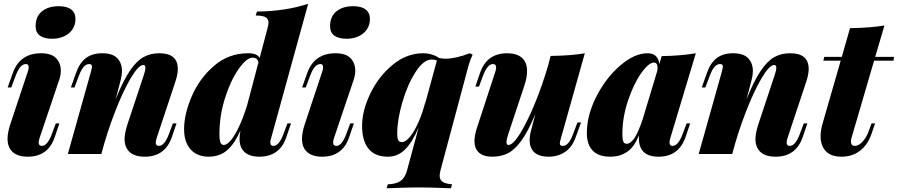

<svg xmlns="http://www.w3.org/2000/svg" viewBox="-20 -815 4751 1016"><path d="M290.5 -782.2Q334 -782.2 356.7 -764.9Q379.4 -747.6 379.4 -713.9Q379.4 -683.1 363.3 -659.4Q347.2 -635.7 319.1 -622.8Q291 -609.9 256.3 -609.9Q213.4 -609.9 190.9 -626.7Q168.5 -643.6 168.5 -675.8Q168.5 -728 202.1 -755.1Q235.8 -782.2 290.5 -782.2ZM131.8 -459Q131.8 -476.1 117.7 -476.1Q102.1 -476.1 88.9 -461.9Q75.7 -447.8 62.5 -413.1L39.6 -352.1H20.5L48.3 -430.2Q85.9 -533.2 197.8 -533.2Q251.5 -533.2 276.6 -507.3Q301.8 -481.4 301.8 -440.9Q301.8 -417 293.5 -393.1L189.5 -85Q184.6 -70.3 184.6 -60.5Q184.6 -43 201.7 -43Q231 -43 254.4 -106L275.4 -162.1H294.4L269.5 -88.9Q234.4 14.2 126.5 14.2Q75.7 14.2 47.9 -9.8Q20 -33.7 20 -80.6Q20 -113.8 34.7 -158.2L126.5 -434.1Q131.8 -448.2 131.8 -459Z M914.1 -162.1 889.2 -88.9Q853 14.2 746.1 14.2Q681.6 14.2 655.8 -22Q639.2 -44.4 639.2 -78.1Q639.2 -109.9 654.8 -158.2L740.7 -417Q749.5 -442.4 749.5 -456.1Q749.5 -471.2 738.8 -471.2Q712.9 -471.2 671.6 -401.1Q630.4 -331.1 588.1 -221.9Q545.9 -112.8 517.1 -2.9L517.6 -4.9L516.1 0H338.9L460.9 -434.1Q466.8 -456.1 466.8 -462.9Q466.8 -476.1 452.1 -476.1Q436.5 -476.1 423.3 -461.9Q410.2 -447.8 397 -413.1L374 -352.1H355L382.8 -430.2Q401.4 -482.9 435.1 -508.1Q468.8 -533.2 520 -533.2Q576.2 -533.2 600.8 -506.8Q625.5 -480.5 625.5 -439Q625.5 -417.5 619.1 -393.1L591.8 -289.1Q630.9 -386.7 666.7 -439.7Q702.6 -492.7 739.3 -512.9Q775.9 -533.2 822.8 -533.2Q920.9 -533.2 920.9 -450.2Q920.9 -421.4 907.7 -381.8L809.1 -85Q804.2 -70.3 804.2 -61Q804.2 -43 820.8 -43Q850.6 -43 874 -106L895 -162.1Z M1520 -162.1 1495.1 -88.9Q1460 14.2 1352.1 14.2Q1288.6 14.2 1262.2 -23.9Q1247.6 -45.4 1247.6 -80.1Q1247.6 -100.6 1252.4 -124.5Q1220.7 -53.2 1181.4 -19.5Q1142.1 14.2 1083 14.2Q1046.9 14.2 1017.8 -1.2Q988.8 -16.6 971.4 -49.3Q954.1 -82 954.1 -131.8Q954.1 -210.9 994.9 -305.7Q1035.6 -400.4 1112.8 -466.8Q1189.9 -533.2 1293 -533.2Q1341.3 -533.2 1354 -508.3L1396 -667Q1400.9 -685.1 1400.9 -694.8Q1400.9 -714.8 1385.3 -723.9Q1369.6 -732.9 1333 -732.9L1339.8 -753.9Q1490.2 -755.4 1610.8 -794.9L1415 -85Q1410.2 -70.8 1410.2 -61.5Q1410.2 -43 1427.2 -43Q1456.5 -43 1480 -106L1501 -162.1ZM1288.1 -259.8 1318.4 -374 1318.8 -376V-375.5L1347.7 -485.4Q1344.2 -498 1337.2 -503.9Q1330.1 -509.8 1315.9 -509.8Q1285.2 -509.8 1243.2 -450.4Q1201.2 -391.1 1171.1 -297.4Q1141.1 -203.6 1141.1 -105Q1141.1 -74.7 1146.2 -61.3Q1151.4 -47.9 1165 -47.9Q1179.2 -47.9 1199 -69.6Q1218.8 -91.3 1242.2 -139.2Q1265.6 -187 1288.1 -259.8Z M1848.6 -782.2Q1892.1 -782.2 1914.8 -764.9Q1937.5 -747.6 1937.5 -713.9Q1937.5 -683.1 1921.4 -659.4Q1905.3 -635.7 1877.2 -622.8Q1849.1 -609.9 1814.5 -609.9Q1771.5 -609.9 1749 -626.7Q1726.6 -643.6 1726.6 -675.8Q1726.6 -728 1760.3 -755.1Q1793.9 -782.2 1848.6 -782.2ZM1689.9 -459Q1689.9 -476.1 1675.8 -476.1Q1660.2 -476.1 1647 -461.9Q1633.8 -447.8 1620.6 -413.1L1597.7 -352.1H1578.6L1606.4 -430.2Q1644 -533.2 1755.9 -533.2Q1809.6 -533.2 1834.7 -507.3Q1859.9 -481.4 1859.9 -440.9Q1859.9 -417 1851.6 -393.1L1747.6 -85Q1742.7 -70.3 1742.7 -60.5Q1742.7 -43 1759.8 -43Q1789.1 -43 1812.5 -106L1833.5 -162.1H1852.5L1827.6 -88.9Q1792.5 14.2 1684.6 14.2Q1633.8 14.2 1606 -9.8Q1578.1 -33.7 1578.1 -80.6Q1578.1 -113.8 1592.8 -158.2L1684.6 -434.1Q1689.9 -448.2 1689.9 -459Z M2306.6 114.7Q2306.6 136.7 2322.3 147.2Q2337.9 157.7 2372.1 160.2L2366.2 181.2Q2359.9 181.2 2335.4 180.2Q2250 176.8 2197.3 176.8Q2142.6 176.8 2056.2 180.2Q2031.7 181.2 2025.9 181.2L2032.2 160.2Q2064.5 159.2 2084.5 150.6Q2104.5 142.1 2116 126.2Q2127.4 110.4 2134.3 85L2195.3 -140.1Q2160.2 -59.1 2121.8 -22.5Q2083.5 14.2 2033.2 14.2Q1964.4 14.2 1930.2 -27.8Q1896 -69.8 1896 -148.9Q1896 -229 1939.5 -319.6Q1982.9 -410.2 2057.4 -471.7Q2131.8 -533.2 2219.2 -533.2Q2244.1 -533.2 2266.4 -526.1Q2288.6 -519 2302.7 -508.3Q2317.9 -504.4 2337.9 -504.4Q2390.6 -504.4 2465.8 -533.2L2481 -525.9Q2468.3 -499.5 2459 -466.8L2311 85.9Q2306.6 103 2306.6 114.7ZM2231.9 -280.8 2227.5 -258.3 2292 -495.1Q2278.3 -500 2264.2 -500Q2221.7 -500 2179.2 -434.1Q2136.7 -368.2 2109.4 -274.9Q2082 -181.6 2082 -109.9Q2082 -82.5 2087.6 -72.8Q2093.3 -63 2106 -63Q2127 -63 2150.6 -92.5Q2174.3 -122.1 2196 -172.1Q2217.8 -222.2 2231.9 -280.8Z M3054.7 -167 3026.4 -88.9Q3007.3 -35.6 2969.7 -10.7Q2932.1 14.2 2883.8 14.2Q2817.4 14.2 2794.4 -24.9Q2782.7 -44.9 2782.7 -73.2Q2782.7 -97.2 2790.5 -126L2813 -211.9Q2774.9 -120.6 2739.5 -71.5Q2704.1 -22.5 2668 -4.2Q2631.8 14.2 2584.5 14.2Q2539.1 14.2 2514.9 -7.1Q2490.7 -28.3 2490.7 -69.3Q2490.7 -97.7 2503.4 -137.2L2600.6 -434.1Q2605.5 -448.7 2605.5 -458Q2605.5 -476.1 2588.4 -476.1Q2559.1 -476.1 2535.6 -413.1L2514.6 -356.9H2495.6L2520.5 -430.2Q2556.6 -533.2 2663.6 -533.2Q2713.9 -533.2 2741.5 -509.5Q2769 -485.8 2769 -439Q2769 -404.3 2754.4 -360.8L2668.5 -102.1Q2660.2 -75.7 2660.2 -63Q2660.2 -47.9 2670.4 -47.9Q2694.8 -47.9 2732.4 -108.6Q2770 -169.4 2810.1 -266.8Q2850.1 -364.3 2880.4 -468.3L2893.6 -519Q3003.9 -520.5 3074.7 -533.2L2948.7 -85Q2942.4 -64.5 2942.4 -56.2Q2942.4 -43 2957.5 -43Q2973.1 -43 2986.3 -57.1Q2999.5 -71.3 3012.7 -106L3035.6 -167Z M3632.3 -162.1 3607.4 -88.9Q3571.3 14.2 3464.4 14.2Q3402.8 14.2 3377.4 -21Q3360.8 -44.4 3360.8 -82.5Q3360.8 -93.8 3361.3 -100.1Q3337.4 -38.1 3299.3 -12Q3261.2 14.2 3209.5 14.2Q3147.5 14.2 3116.5 -17.8Q3085.4 -49.8 3085.4 -110.8Q3085.4 -205.1 3135.7 -304Q3186 -402.8 3261.7 -468Q3337.4 -533.2 3406.2 -533.2Q3462.9 -533.2 3468.8 -475.6L3481.4 -518.1Q3580.6 -519.5 3662.1 -533.2L3527.3 -85Q3522.9 -71.8 3522.9 -60.5Q3522.9 -43 3539.1 -43Q3568.8 -43 3592.3 -106L3613.3 -162.1ZM3380.4 -182.6 3458.5 -441.4Q3459.5 -452.1 3459.5 -456.1Q3459.5 -483.9 3440.4 -483.9Q3412.1 -483.9 3371.8 -426Q3331.5 -368.2 3302.5 -280.3Q3273.4 -192.4 3273.4 -106.9Q3273.4 -77.6 3278.3 -65.9Q3283.2 -54.2 3296.4 -54.2Q3315.9 -54.2 3335.9 -82.3Q3356 -110.4 3380.4 -182.6Z M4252.4 -162.1 4227.5 -88.9Q4191.4 14.2 4084.5 14.2Q4020 14.2 3994.1 -22Q3977.5 -44.4 3977.5 -78.1Q3977.5 -109.9 3993.2 -158.2L4079.1 -417Q4087.9 -442.4 4087.9 -456.1Q4087.9 -471.2 4077.1 -471.2Q4051.3 -471.2 4010 -401.1Q3968.8 -331.1 3926.5 -221.9Q3884.3 -112.8 3855.5 -2.9L3856 -4.9L3854.5 0H3677.2L3799.3 -434.1Q3805.2 -456.1 3805.2 -462.9Q3805.2 -476.1 3790.5 -476.1Q3774.9 -476.1 3761.7 -461.9Q3748.5 -447.8 3735.4 -413.1L3712.4 -352.1H3693.4L3721.2 -430.2Q3739.7 -482.9 3773.4 -508.1Q3807.1 -533.2 3858.4 -533.2Q3914.6 -533.2 3939.2 -506.8Q3963.9 -480.5 3963.9 -439Q3963.9 -417.5 3957.5 -393.1L3930.2 -289.1Q3969.2 -386.7 4005.1 -439.7Q4041 -492.7 4077.6 -512.9Q4114.3 -533.2 4161.1 -533.2Q4259.3 -533.2 4259.3 -450.2Q4259.3 -421.4 4246.1 -381.8L4147.5 -85Q4142.6 -70.3 4142.6 -61Q4142.6 -43 4159.2 -43Q4189 -43 4212.4 -106L4233.4 -162.1Z M4482.9 -65.9Q4482.9 -43 4503.9 -43Q4523.4 -43 4543.7 -64.7Q4564 -86.4 4576.2 -119.1L4591.8 -162.1H4610.8L4591.8 -106.9Q4572.3 -49.3 4531.2 -17.6Q4490.2 14.2 4433.1 14.2Q4377.4 14.2 4349.9 -15.1Q4322.3 -44.4 4322.3 -94.2Q4322.3 -123.5 4332 -158.2L4428.7 -494.1H4336.9L4341.8 -514.2H4434.6L4478 -666Q4584.5 -667.5 4660.2 -680.2L4611.3 -514.2H4710.9L4708 -494.1H4605.5L4485.8 -85Q4482.9 -74.2 4482.9 -65.9Z"/></svg>

Font: TypoPRO Playfair Display
Style: Italic
Weight: 900
Italic angle: -14°
Designer: Claus Eggers Sørensen
Foundry: Claus Eggers Sørensen
Version: Version 1.004;PS 001.004;hotconv 1.0.70;makeotf.lib2.5.58329